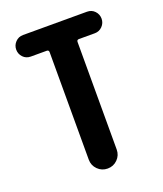

<svg xmlns="http://www.w3.org/2000/svg" viewBox="-135 -819 771 908"><g transform="rotate(-20 250.0 -365.0)"><path d="M411.1 -730.5Q434.6 -730.5 449.7 -714.4Q464.8 -698.2 464.8 -676.3Q464.8 -654.3 449.2 -638.2Q433.6 -622.1 411.1 -622.1H331.1Q320.3 -622.1 320.3 -611.3V-70.3Q320.3 -41 299.8 -20.5Q279.3 0 250 0Q220.7 0 200.2 -20.5Q179.7 -41 179.7 -70.3V-611.3Q179.7 -622.1 168.9 -622.1H88.9Q65.4 -622.1 50.3 -638.2Q35.2 -654.3 35.2 -676.3Q35.2 -698.2 50.8 -714.4Q66.4 -730.5 88.9 -730.5Z"/></g></svg>

Font: Rounded-X Mgen+ 1mn bold
Style: Bold
Weight: 700
Designer: [Source Han Sans]
Ryoko NISHIZUKA  (kana & ideographs); Paul D. Hunt (Latin, Greek & Cyrillic); Wenlong ZHANG  (bopomofo
Version: Version 1.059.20150602